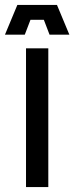

<svg xmlns="http://www.w3.org/2000/svg" viewBox="-65 -755 300 775"><path d="M40 0V-560H130V0ZM35 -615H-45L5 -735H165L215 -615H135L112 -675H58Z"/></svg>

Font: Tektur Condensed
Style: Regular
Weight: 400
Width: 3
Designer: Adam Jagosz
Foundry: Adam Jagosz
Version: Version 1.005;gftools[0.9.30]